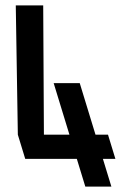

<svg xmlns="http://www.w3.org/2000/svg" viewBox="-20 -687 483 707"><path d="M294.1 0H390.1L358.9 -102H404.9L377.7 -191H331.7L273.6 -381H177.6L235.7 -191H141.7L139.1 -667H38.1L45.7 -191L72.9 -102H262.9Z"/></svg>

Font: Din Kursivschrift
Style: LeftEng
Weight: 400
Version: Version 1.089